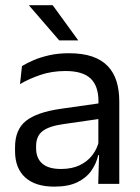

<svg xmlns="http://www.w3.org/2000/svg" viewBox="-20 -703 534 734"><path d="M355.5 0 359 -118.5 356 -131V-286.5L356.5 -315Q356.5 -374.5 326.2 -403Q296 -431.5 230.5 -431.5Q178 -431.5 134.2 -416.5Q90.5 -401.5 56.5 -381.5L64 -450.5Q83 -462 109.2 -473.2Q135.5 -484.5 169.2 -492Q203 -499.5 243.5 -499.5Q296 -499.5 332.8 -486.8Q369.5 -474 392.2 -450Q415 -426 425.5 -392Q436 -358 436 -316V0ZM187.5 10.5Q115 10.5 76.2 -24.8Q37.5 -60 37.5 -125.5V-140Q37.5 -207.5 79.2 -240.8Q121 -274 212 -287L366.5 -309L371 -250L222 -228.5Q166 -220.5 142 -201.2Q118 -182 118 -144.5V-136.5Q118 -98 141.8 -77.5Q165.5 -57 213 -57Q255 -57 285 -71.5Q315 -86 333.5 -110.5Q352 -135 358.5 -165L371 -110H355.5Q348.5 -78 329.2 -50.5Q310 -23 275.5 -6.2Q241 10.5 187.5 10.5ZM181.5 -683 278.5 -549.5V-548.5H206.5L91.5 -681.5V-683Z"/></svg>

Font: Anek Latin
Style: Regular
Weight: 400
Designer: Yesha Goshar
Foundry: Ek Type
Version: Version 1.003